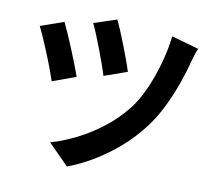

<svg xmlns="http://www.w3.org/2000/svg" viewBox="-87 -883 1175 1035"><g transform="rotate(10 500.0 -365.0)"><path d="M473.1 -779.4Q482.7 -760.8 497.2 -726.2Q511.8 -691.6 527.6 -651.1Q543.3 -610.6 557 -573.2Q570.7 -535.7 578 -511.5L452.1 -467.1Q445.5 -490.8 432.3 -527.2Q419.2 -563.6 404.3 -603.3Q389.4 -643 374.4 -679.1Q359.5 -715.2 348.4 -738.2ZM929.5 -699.4Q921.3 -680.9 914.8 -659.8Q908.2 -638.6 903.9 -621.5Q890.2 -567.1 866.5 -500.1Q842.7 -433.2 810.1 -366.6Q777.6 -299.9 736.3 -245.2Q684 -176 619.5 -119.6Q555 -63.3 484.9 -21Q414.8 21.3 343 48.2L231.4 -64.4Q300.2 -84.3 371.5 -120Q442.7 -155.7 509.1 -207Q575.5 -258.2 626.1 -322Q664.2 -369.8 695.6 -438.8Q727.1 -507.8 749.4 -586.5Q771.7 -665.3 780.4 -741.6ZM194.9 -717.5Q206 -694 222.5 -657.2Q238.9 -620.3 255.8 -579Q272.7 -537.6 287.3 -500.1Q301.9 -462.6 310.9 -437L182.4 -390.1Q175.8 -409.7 165.3 -439.1Q154.8 -468.5 141.3 -502.1Q127.8 -535.7 113.9 -568.9Q100.1 -602 87.9 -629.3Q75.7 -656.5 67.4 -672.7Z"/></g></svg>

Font: Noto Sans JP
Style: Regular
Weight: 100
Designer: Ryoko NISHIZUKA 西塚涼子 (kana, bopomofo & ideographs); Paul D. Hunt (Latin, Greek & Cyrillic); Sandoll Communications 산돌커뮤니
Foundry: Adobe
Version: Version 2.004;hotconv 1.0.118;makeotfexe 2.5.65603